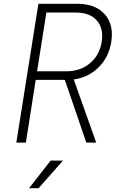

<svg xmlns="http://www.w3.org/2000/svg" viewBox="-20 -750 640 1010"><path d="M66 0 182 -730H387Q482 -730 531 -675Q580 -620 565 -528Q552 -449 499 -396Q446 -343 368 -332L486 0H434L321 -330H168L116 0ZM175 -375H330Q403 -375 453.5 -417.5Q504 -460 515 -530Q526 -601 489 -642.5Q452 -684 379 -684H224ZM133 240 246 95H311L183 240Z"/></svg>

Font: JetBrains Mono Thin
Style: Italic
Weight: 100
Italic angle: -9°
Monospace: yes
Designer: Philipp Nurullin, Konstantin Bulenkov
Foundry: JetBrains
Version: Version 2.305; ttfautohint (v1.8.4.7-5d5b)